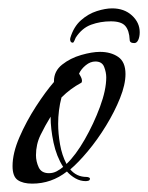

<svg xmlns="http://www.w3.org/2000/svg" viewBox="-20 -431 354 459"><path d="M248 -411Q277 -411 295.5 -394Q314 -377 314 -354Q314 -343 310.5 -335.5Q307 -328 301 -328Q290 -328 290 -336Q289 -358 279.5 -369Q270 -380 245 -380Q220 -380 198 -372Q176 -364 161 -341Q160 -339 158 -334Q156 -329 154 -329Q150 -329 148.5 -332.5Q147 -336 148 -340Q156 -367 173.5 -382.5Q191 -398 211.5 -404.5Q232 -411 248 -411ZM57 8Q35 8 22.5 -0.5Q10 -9 10 -34Q10 -65 26.5 -103Q43 -141 66 -176.5Q89 -212 109 -235V-237Q109 -261 128.5 -276.5Q148 -292 174 -299.5Q200 -307 219 -307Q245 -307 262.5 -295Q280 -283 280 -254Q280 -229 267 -196.5Q254 -164 233.5 -130.5Q213 -97 190 -69.5Q167 -42 148 -26Q163 -8 187 -8Q189 -8 192 -7Q195 -6 195 -4Q195 0 191.5 1Q188 2 185 2Q172 2 160.5 -4.5Q149 -11 140 -21Q103 8 57 8ZM139 -39Q161 -60 182.5 -97.5Q204 -135 219 -175.5Q234 -216 234 -246Q234 -258 229 -271Q224 -284 208 -284Q196 -284 185 -275Q174 -266 169 -255Q171 -252 173.5 -247Q176 -242 176 -238Q176 -234 174 -233Q161 -226 149.5 -217.5Q138 -209 127 -198Q123 -183 121 -167Q119 -151 119 -135Q119 -112 123.5 -86Q128 -60 139 -39ZM97 -17Q107 -17 115.5 -21.5Q124 -26 131 -32Q115 -57 108 -90Q101 -123 101 -152Q88 -131 77 -108.5Q66 -86 66 -60Q66 -45 72.5 -31Q79 -17 97 -17Z"/></svg>

Font: Bonheur Royale
Style: Regular
Weight: 400
Designer: Robert E. Leuschke
Foundry: Robert E. Leuschke
Version: Version 1.010; ttfautohint (v1.8.3)